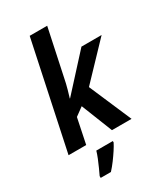

<svg xmlns="http://www.w3.org/2000/svg" viewBox="-235 -864 1037 1188"><g transform="rotate(-30 284.0 -269.5)"><path d="M19 0 180 -760H305L236 -435Q227 -389 216.5 -352.5Q206 -316 201 -300H203L424 -542H568L339 -302L469 0H329L241 -222L182 -179L145 0ZM121 208Q130 189 142 163Q154 137 165 109.5Q176 82 182 61H300V71Q290 91 273 117Q256 143 236 170Q216 197 194 221H121Z"/></g></svg>

Font: Noto Sans Display SemiBold
Style: Italic
Weight: 600
Italic angle: -12°
Designer: Monotype Design Team
Foundry: Monotype Imaging Inc.
Version: Version 2.003